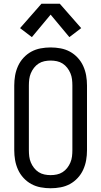

<svg xmlns="http://www.w3.org/2000/svg" viewBox="-20 -996 540 1024"><path d="M250 8Q223 8 196.5 3Q170 -2 147 -14.5Q124 -27 105.5 -47Q87 -67 76 -91.5Q65 -116 60.5 -142Q56 -168 56 -195V-540Q56 -567 60.5 -593Q65 -619 76 -643.5Q87 -668 105.5 -688Q124 -708 147 -720.5Q170 -733 196.5 -738Q223 -743 250 -743Q277 -743 303.5 -738Q330 -733 353 -720.5Q376 -708 394.5 -688Q413 -668 424 -643.5Q435 -619 439.5 -593Q444 -567 444 -540V-195Q444 -168 439.5 -142Q435 -116 424 -91.5Q413 -67 394.5 -47Q376 -27 353 -14.5Q330 -2 303.5 3Q277 8 250 8ZM250 -62Q267 -62 283.5 -65.5Q300 -69 314 -78Q328 -87 338.5 -100.5Q349 -114 355.5 -129.5Q362 -145 364 -161.5Q366 -178 366 -195V-540Q366 -557 364 -573.5Q362 -590 355.5 -605.5Q349 -621 338.5 -634.5Q328 -648 314 -657Q300 -666 283.5 -669.5Q267 -673 250 -673Q233 -673 216.5 -669.5Q200 -666 186 -657Q172 -648 161.5 -634.5Q151 -621 144.5 -605.5Q138 -590 136 -573.5Q134 -557 134 -540V-195Q134 -178 136 -161.5Q138 -145 144.5 -129.5Q151 -114 161.5 -100.5Q172 -87 186 -78Q200 -69 216.5 -65.5Q233 -62 250 -62ZM150 -798 87 -846 201 -976H299L413 -846L350 -798L250 -918Z"/></svg>

Font: Iosevka www.saffi
Style: Regular
Weight: 400
Monospace: yes
Designer: Belleve Invis
Foundry: Belleve Invis
Version: Version 22.0.2; ttfautohint (v1.8.3)